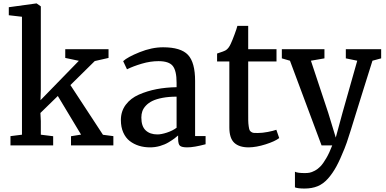

<svg xmlns="http://www.w3.org/2000/svg" viewBox="-20 -840 2229 1109"><path d="M40.5 0V-53.7L106.9 -62V-743.2L30.8 -752V-798.3L190.4 -820.3H191.4L215.8 -803.2V-322.3L213.9 -261.2L435.5 -488.8L356.9 -505.4V-555.7H606.9V-505.4L527.3 -487.3L386.7 -348.6L574.7 -61.5L634.8 -53.7V0H390.1V-53.2L448.2 -62.5L314 -285.6L213.4 -187.5L215.8 -140.6V-62L287.1 -53.2V0Z M678.2 -146.5Q678.2 -197.3 706.3 -234.9Q734.4 -272.5 782.2 -293.5Q830.1 -314.5 884.3 -325Q938.5 -335.4 1000 -336.4V-362.3Q1000 -431.6 977.8 -459.2Q955.6 -486.8 895.5 -486.8Q848.6 -486.8 799.1 -472.2Q749.5 -457.5 713.9 -439.9H713.4L691.4 -486.8Q716.3 -510.3 786.6 -538.6Q856.9 -566.9 921.9 -566.9Q1024.4 -566.9 1065.7 -523.2Q1106.9 -479.5 1106.9 -372.6V-54.2H1167.5V-6.8Q1100.6 11.2 1061.5 11.2Q1031.2 11.2 1020 2.4Q1008.8 -6.3 1008.8 -39.6V-57.6Q999 -48.8 987.3 -40Q975.6 -31.2 953.9 -18.1Q932.1 -4.9 904.1 3.2Q876 11.2 847.2 11.2Q812.5 11.2 782.7 2Q752.9 -7.3 729.2 -25.6Q705.6 -43.9 691.9 -75Q678.2 -106 678.2 -146.5ZM889.2 -63.5Q911.6 -63.5 944.3 -74.2Q977.1 -85 1000 -102.1V-281.7Q954.6 -281.7 918.9 -274.9Q883.3 -268.1 860.6 -257.1Q837.9 -246.1 823 -230.2Q808.1 -214.4 802.2 -197.5Q796.4 -180.7 796.4 -161.1Q796.4 -110.4 821.5 -86.9Q846.7 -63.5 889.2 -63.5Z M1304.7 -104V-484.9H1233.9V-530.8Q1274.4 -543.5 1285.6 -550.8Q1301.8 -562 1313 -587.4Q1321.8 -606 1334.7 -640.9Q1347.7 -675.8 1351.1 -690.4H1413.6V-555.7H1577.1V-484.9H1413.6V-192.9Q1413.6 -160.2 1413.8 -143.3Q1414.1 -126.5 1416.5 -110.4Q1418.9 -94.2 1421.6 -88.4Q1424.3 -82.5 1431.6 -77.6Q1439 -72.8 1446.5 -72.3Q1454.1 -71.8 1469.2 -71.8H1469.7Q1495.1 -71.8 1526.9 -77.9Q1558.6 -84 1575.7 -90.3H1576.2L1592.8 -42.5Q1567.9 -23.4 1514.2 -6.3Q1460.4 10.7 1417 11.2H1416Q1361.3 11.2 1333 -15.4Q1304.7 -42 1304.7 -104Z M1738.8 249Q1700.2 249 1683.6 242.2V151.9Q1698.2 159.7 1740.7 159.7Q1755.9 159.7 1768.1 157.5Q1780.3 155.3 1798.1 146Q1815.9 136.7 1831.3 120.6Q1846.7 104.5 1864.7 73.5Q1882.8 42.5 1898.9 0H1837.4L1654.8 -489.3L1607.9 -502.9V-555.7H1854V-502.9L1775.9 -489.3L1875.5 -189.5L1919.4 -45.4L1958.5 -189.5L2043.5 -489.3L1977.5 -502.9V-555.7H2181.6V-502.9L2131.3 -489.3Q2105 -405.8 2077.6 -318.4Q2050.3 -231 2034.9 -181.2Q2019.5 -131.3 2005.4 -85.9Q1991.2 -40.5 1982.9 -16.6Q1974.6 7.3 1969.7 18.6Q1944.8 81.1 1923.1 121.1Q1901.4 161.1 1874.3 191.7Q1847.2 222.2 1814.5 235.6Q1781.7 249 1738.8 249Z"/></svg>

Font: HaufeMerriweather
Style: Regular
Weight: 400
Designer: Eben Sorkin ( eben@eyebytes.com )
Foundry: Eben Sorkin
Version: Version 1.56